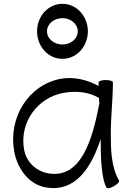

<svg xmlns="http://www.w3.org/2000/svg" viewBox="-20 -964 684 1005"><path d="M440 -800C440 -878 382 -944 307 -944C231 -944 174 -878 174 -800C174 -722 231 -656 307 -656C382 -656 440 -722 440 -800ZM226 -800C226 -840 264 -869 307 -869C349 -869 387 -840 387 -800C387 -760 349 -731 307 -731C264 -731 226 -760 226 -800ZM603 -19C561 -93 560 -181 560 -267C560 -356 571 -444 571 -533C571 -540 554 -545 533 -545C513 -545 496 -540 496 -533C496 -527 496 -521 496 -514C436 -547 368 -563 300 -552C129 -521 23 -349 54 -173C71 -79 133 5 226 18C372 40 456 -80 507 -236C507 -143 510 -30 538 19C542 24 559 21 577 10C595 0 607 -13 603 -19ZM237 -56C170 -66 117 -116 106 -182C81 -321 174 -453 313 -478C377 -489 444 -484 498 -451C499 -441 499 -432 500 -422C463 -229 404 -31 237 -56Z"/></svg>

Font: Nupuram Light
Style: Regular
Weight: 300
Designer: Santhosh Thottingal (santhosh.thottingal@gmail.com)
Foundry: SMC
Version: Version 1.000